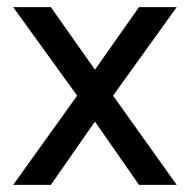

<svg xmlns="http://www.w3.org/2000/svg" viewBox="-20 -520 534 540"><path d="M197 -251 17 -500H123L247 -324L371 -500H477L298 -251L477 0H371L247 -178L123 0H17Z"/></svg>

Font: AF Albert Sans Medium
Style: Regular
Weight: 500
Designer: Andreas Rasmussen
Foundry: a.Foundry
Version: Version 1.300;Glyphs 3.2 (3231)